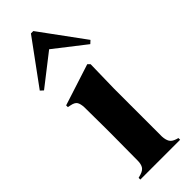

<svg xmlns="http://www.w3.org/2000/svg" viewBox="-262 -775 798 798"><g transform="rotate(-45 137.0 -375.5)"><path d="M22 0V-10L36 -14Q56 -20 63 -32Q70 -44 70 -64Q70 -99 70.5 -139.5Q71 -180 71 -210V-258Q71 -289 70.5 -316.5Q70 -344 70 -377Q69 -398 62.5 -408.5Q56 -419 36 -423L22 -426V-436L205 -495L215 -485L212 -343V-63Q213 -43 220 -31Q227 -19 246 -13L256 -10V0ZM1 -545 -12 -557 130 -751H144L286 -557L273 -545L137 -651Z"/></g></svg>

Font: DeepMind Serif Display
Style: Regular
Weight: 400
Designer: Frank Grießhammer / Modifications: Colophon Foundry
Foundry: Colophon Foundry
Version: Version 5.003; ttfautohint (v1.8.2)